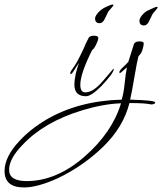

<svg xmlns="http://www.w3.org/2000/svg" viewBox="-307 -439 713 844"><path d="M265 -1Q375 2 375 11Q375 20 357 20Q333 14 262 14Q235 120 147 205.5Q59 291 -52 344Q-142 385 -201 385Q-287 385 -287 313Q-287 250 -221 180Q-173 128 -102 86Q39 4 228 -1Q237 -31 241 -72.5Q245 -114 251 -143Q222 -117 219 -117Q218 -117 218 -122.5Q218 -128 228 -138Q246 -156 250 -159.5Q254 -163 257 -167L282 -246Q288 -257 306.5 -257Q325 -257 325 -248Q325 -239 318 -216Q311 -199 302 -193Q295 -167 283.5 -98.5Q272 -30 265 -1ZM-207 197Q-267 258 -267 307.5Q-267 357 -190 357Q-59 357 63.5 250.5Q186 144 225 15Q146 18 54 46Q-113 97 -207 197ZM191 -137Q193 -137 193 -135Q193 -118 138 -60Q94 -16 71 -16Q20 -16 20 -67Q20 -105 40 -163L22 -135Q9 -113 4 -113Q2 -113 2 -118.5Q2 -124 17 -144Q32 -164 61 -226Q69 -247 83 -273Q88 -282 106.5 -282Q125 -282 125 -272Q125 -262 115 -242Q105 -222 98 -219Q46 -115 46 -66Q46 -33 68 -33Q104 -33 147 -85Q165 -106 169 -110.5Q173 -115 177 -120Q181 -125 184 -128Q189 -133 191 -137ZM169 -388 154 -357Q145 -337 131 -337Q111 -337 111 -358Q111 -368 124.5 -383.5Q138 -399 160 -409Q182 -419 187 -419Q192 -419 192 -416.5Q192 -414 169 -388ZM341 -392Q377 -409 381.5 -409Q386 -409 386 -406Q386 -403 364 -378L349 -347Q340 -327 326 -327Q306 -327 306 -348Q306 -358 317 -371.5Q328 -385 341 -392Z"/></svg>

Font: Ruthie
Style: Regular
Weight: 400
Designer: Robert E. Leuschke
Foundry: Robert E. Leuschke
Version: Version 1.003